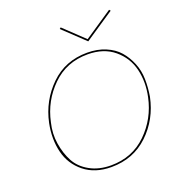

<svg xmlns="http://www.w3.org/2000/svg" viewBox="-150 -977 1032 1107"><g transform="rotate(-20 366.0 -423.5)"><path d="M649 -844 467 -722 337 -845 345 -852 468 -735 642 -852ZM438 -663Q500 -663 550 -642Q600 -621 630.5 -586Q661 -551 680 -504.5Q699 -458 700 -406Q701 -354 692 -300Q665 -170 573 -82.5Q481 5 346 5Q246 5 180.5 -47.5Q115 -100 95 -181.5Q75 -263 94 -357Q121 -485 212 -574Q303 -663 438 -663ZM681 -301Q700 -389 681 -468Q662 -547 599 -600Q536 -653 437 -653Q307 -653 219 -566.5Q131 -480 105 -357Q89 -292 99 -229Q109 -166 135.5 -116.5Q162 -67 217.5 -36Q273 -5 347 -5Q478 -5 566.5 -91.5Q655 -178 681 -301Z"/></g></svg>

Font: EauTestInfant Hairline
Style: Italic
Weight: 250
Italic angle: -12°
Designer: Christian Thalmann (Catharsis Fonts)
Version: Version 0.001;PS 000.001;hotconv 1.0.88;makeotf.lib2.5.64775